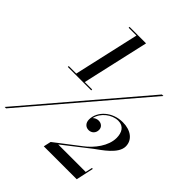

<svg xmlns="http://www.w3.org/2000/svg" viewBox="-262 -952 1200 1200"><g transform="rotate(45 338.0 -352.5)"><path d="M85.5 -364V-356H292.5V-364H227L327 -806H181V-798H250L152 -364ZM623 -650 -17 100H-4.5L636 -650ZM621 101 646.5 -16H638.5L628.5 29H385.5L560.5 -107.5C601.5 -138 693 -195.5 693 -261C693 -317 645.5 -355 573 -355C479.5 -355 411 -288.5 411 -218C411 -186.5 431 -168.5 456 -168.5C482 -168.5 502 -187.5 502 -215.5C502 -241 482 -255.5 459 -255.5C444.5 -255.5 430 -249 421 -239.5C433 -296.5 491.5 -341.5 546.5 -341.5C595.5 -341.5 615 -304 615 -257.5C615 -187.5 560.5 -115.5 502 -72L341 51.5L330 101Z"/></g></svg>

Font: Bodoni* 16pt Medium
Style: Italic
Weight: 500
Italic angle: -13°
Version: Version 2.3